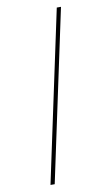

<svg xmlns="http://www.w3.org/2000/svg" viewBox="-101 -761 588 1033"><g transform="rotate(-10 192.5 -244.0)"><path d="M88 223 287 -711H310L111 223Z"/></g></svg>

Font: Ysabeau Infant Thin
Style: Italic
Weight: 250
Italic angle: -12°
Designer: Christian Thalmann (Catharsis Fonts)
Version: Version 2.001;gftools[0.9.30]; featfreeze: ss01,ss02,lnum